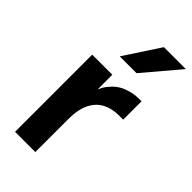

<svg xmlns="http://www.w3.org/2000/svg" viewBox="-237 -823 885 885"><g transform="rotate(45 205.5 -380.5)"><path d="M371.2 -511.6V-392H343.9Q297.5 -392 263.1 -373.6Q228.6 -355.1 209.5 -316.2Q190.4 -277.3 190.4 -214.5V0H58.4V-503H189.4V-339.7H172.7Q181.7 -407 210.5 -444.2Q239.2 -481.4 277.5 -496.5Q315.8 -511.6 352.9 -511.6ZM410.5 -761 263.3 -587H153.6L267.6 -761Z"/></g></svg>

Font: Wix Madefor Display
Style: Regular
Weight: 400
Designer: Dalton Maag Ltd
Foundry: Dalton Maag Ltd
Version: Version 3.100